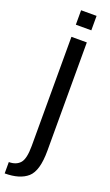

<svg xmlns="http://www.w3.org/2000/svg" viewBox="-226 -786 599 1049"><g transform="rotate(20 73.0 -261.0)"><path d="M-39.5 229.5Q48 229.5 92.8 190Q137.5 150.5 137.5 33.5V-596.5H48V38Q48 113 25.5 138.2Q3 163.5 -39.5 163.5ZM48 -751V-667H138V-751Z"/></g></svg>

Font: Anybody Condensed
Style: Regular
Weight: 400
Width: 3
Designer: Tyler Finck
Foundry: Etcetera Type Company
Version: Version 1.113;gftools[0.9.25]